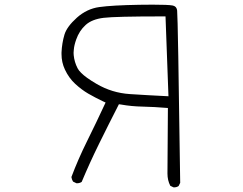

<svg xmlns="http://www.w3.org/2000/svg" viewBox="-20 -771 1040 823"><path d="M296.4 -558.1Q297.9 -577.1 306.6 -601.6Q319.8 -639.2 346.9 -663.8Q374 -688.5 424.3 -694.6Q474.6 -700.7 676.8 -700.7H689.5L702.1 -358.4Q611.3 -362.8 537.1 -367.7Q460 -372.6 393.6 -411.6Q348.1 -438 327.6 -459Q317.4 -468.8 312.5 -478.5Q298.8 -504.9 295.9 -534.7Q295.4 -539.6 295.4 -544.9Q295.4 -550.3 296.4 -558.1ZM725.6 32.2Q737.3 32.2 745.6 26.4L752.4 12.7Q742.7 -698.2 739.3 -725.6Q737.8 -738.3 729.5 -743.7Q725.6 -746.1 719.2 -747.6Q700.2 -751 634.3 -751Q609.4 -751 577.1 -750.5Q460.9 -748.5 405.3 -740.7Q352.5 -733.4 309.6 -695.3Q266.6 -656.7 256.3 -622.6Q245.6 -586.4 243.7 -546.4Q243.7 -542.5 243.7 -538.6Q243.7 -503.9 258.3 -472.7Q275.4 -436.5 301.8 -412.1Q329.1 -386.7 358.4 -369.6Q388.2 -352.5 420.9 -336.9L432.6 -331.5Q391.6 -243.2 353 -165.5Q314.5 -87.9 286.1 -12.2Q287.6 -1.5 293 7.3L307.1 14.2Q308.6 14.6 309.6 14.6Q321.3 14.6 330.1 8.8Q364.7 -73.7 404.5 -154.5Q444.3 -235.4 489.7 -324.2L499.5 -322.8Q543.5 -314.9 591.8 -314Q640.1 -313 699.7 -308.1L697.8 -27.3Q697.8 2 710 25.4L723.1 31.7Q724.6 32.2 725.6 32.2Z"/></svg>

Font: NaikaiFont
Style: ExtraLight
Weight: 200
Version: Version 1.89